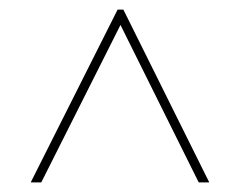

<svg xmlns="http://www.w3.org/2000/svg" viewBox="-20 -730 515 400"><path d="M69 -356 231 -678 391 -356 394 -350H416L409 -364L240 -704L237 -710H225L222 -704L51 -364L44 -350H66Z"/></svg>

Font: Nordica Plus
Style: NordicaClassicUltraLight
Weight: 300
Version: Version 1